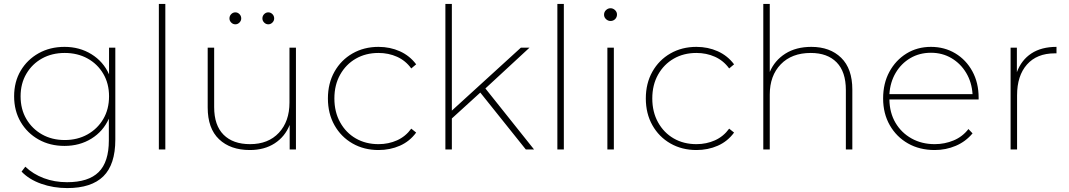

<svg xmlns="http://www.w3.org/2000/svg" viewBox="-20 -762 5450 979"><path d="M323 197Q252 197 190 175Q128 153 90 113L109 88Q149 126 203.5 146.5Q258 167 322 167Q431 167 483 115.5Q535 64 535 -46V-157Q506 -92 446 -55Q386 -18 309 -18Q235 -18 177 -50.5Q119 -83 85.5 -140Q52 -197 52 -271Q52 -345 85.5 -401.5Q119 -458 177 -490.5Q235 -523 309 -523Q386 -523 446.5 -485.5Q507 -448 536 -383V-519H568V-50Q568 77 507 137Q446 197 323 197ZM310 -48Q375 -48 426 -76.5Q477 -105 506.5 -155Q536 -205 536 -271Q536 -336 506.5 -386Q477 -436 426 -464Q375 -492 310 -492Q245 -492 194.5 -464Q144 -436 114.5 -386Q85 -336 85 -271Q85 -205 114.5 -155Q144 -105 194.5 -76.5Q245 -48 310 -48Z M790 0V-742H823V0Z M1254 3Q1155 3 1097 -52Q1039 -107 1039 -214V-519H1072V-216Q1072 -123 1120 -75Q1168 -27 1255 -27Q1348 -27 1402 -85Q1456 -143 1456 -239V-519H1489V0H1457V-125Q1433 -65 1380.5 -31Q1328 3 1254 3ZM1348 -638Q1336 -638 1327 -647Q1318 -656 1318 -668Q1318 -681 1327 -690Q1336 -699 1348 -699Q1360 -699 1369 -690Q1378 -681 1378 -668Q1378 -656 1369 -647Q1360 -638 1348 -638ZM1180 -638Q1168 -638 1159 -647Q1150 -656 1150 -668Q1150 -681 1159 -690Q1168 -699 1180 -699Q1192 -699 1201 -690Q1210 -681 1210 -668Q1210 -656 1201 -647Q1192 -638 1180 -638Z M1910 3Q1836 3 1777.5 -30.5Q1719 -64 1685.5 -123.5Q1652 -183 1652 -260Q1652 -337 1685.5 -396.5Q1719 -456 1777.5 -489.5Q1836 -523 1910 -523Q1969 -523 2019 -500.5Q2069 -478 2102 -434L2077 -413Q2048 -453 2004.5 -472.5Q1961 -492 1910 -492Q1845 -492 1794.5 -463Q1744 -434 1714.5 -381.5Q1685 -329 1685 -260Q1685 -191 1714.5 -138Q1744 -85 1794.5 -56Q1845 -27 1910 -27Q1961 -27 2004.5 -46.5Q2048 -66 2077 -106L2102 -86Q2069 -41 2019 -19Q1969 3 1910 3Z M2251 0V-742H2284V-198L2636 -519H2680L2455 -311L2703 0H2661L2429 -290L2284 -158V0Z M2822 0V-742H2855V0Z M3077 0V-519H3110V0ZM3093 -655Q3080 -655 3070 -664.5Q3060 -674 3060 -687Q3060 -701 3070 -710.5Q3080 -720 3093 -720Q3106 -720 3116 -710.5Q3126 -701 3126 -688Q3126 -674 3116.5 -664.5Q3107 -655 3093 -655Z M3531 3Q3457 3 3398.5 -30.5Q3340 -64 3306.5 -123.5Q3273 -183 3273 -260Q3273 -337 3306.5 -396.5Q3340 -456 3398.5 -489.5Q3457 -523 3531 -523Q3590 -523 3640 -500.5Q3690 -478 3723 -434L3698 -413Q3669 -453 3625.5 -472.5Q3582 -492 3531 -492Q3466 -492 3415.5 -463Q3365 -434 3335.5 -381.5Q3306 -329 3306 -260Q3306 -191 3335.5 -138Q3365 -85 3415.5 -56Q3466 -27 3531 -27Q3582 -27 3625.5 -46.5Q3669 -66 3698 -106L3723 -86Q3690 -41 3640 -19Q3590 3 3531 3Z M3872 0V-742H3905V-395Q3930 -454 3984.5 -488.5Q4039 -523 4117 -523Q4212 -523 4269 -467.5Q4326 -412 4326 -305V0H4293V-303Q4293 -396 4246 -444Q4199 -492 4114 -492Q4017 -492 3961 -434Q3905 -376 3905 -280V0Z M4746 3Q4669 3 4610 -30.5Q4551 -64 4517 -123.5Q4483 -183 4483 -260Q4483 -337 4515 -396Q4547 -455 4602 -489Q4657 -523 4727 -523Q4796 -523 4851 -490Q4906 -457 4938 -398.5Q4970 -340 4970 -264Q4970 -261 4970 -255H4515Q4516 -187 4546 -136Q4576 -85 4628 -56Q4680 -27 4746 -27Q4797 -27 4842.5 -46Q4888 -65 4918 -104L4939 -82Q4904 -40 4853.5 -18.5Q4803 3 4746 3ZM4515 -282H4939Q4935 -343 4906.5 -390.5Q4878 -438 4831.5 -465.5Q4785 -493 4727 -493Q4668 -493 4621.5 -465.5Q4575 -438 4547 -390.5Q4519 -343 4515 -282Z M5133 0V-519H5165V-394Q5188 -456 5239 -489.5Q5290 -523 5367 -523V-490Q5360 -490 5358 -490Q5267 -490 5216.5 -433Q5166 -376 5166 -276V0Z"/></svg>

Font: Montserrat ExtraLight
Style: Regular
Weight: 200
Designer: Julieta Ulanovsky
Foundry: Julieta Ulanovsky
Version: Version 9.000; ttfautohint (v1.8.4.7-5d5b)